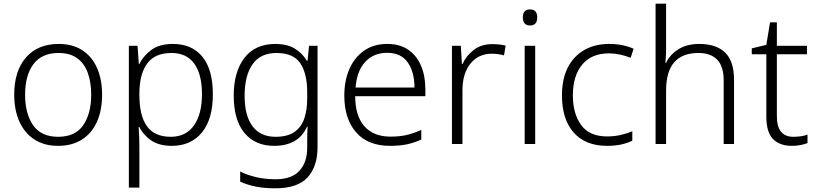

<svg xmlns="http://www.w3.org/2000/svg" viewBox="-20 -780 4419 1040"><path d="M533 -267Q533 -183 505.5 -121Q478 -59 424.5 -24.5Q371 10 294 10Q220 10 167 -24Q114 -58 85.5 -120.5Q57 -183 57 -267Q57 -396 121 -469Q185 -542 298 -542Q374 -542 426.5 -507.5Q479 -473 506 -411Q533 -349 533 -267ZM116 -267Q116 -164 159.5 -101.5Q203 -39 295 -39Q388 -39 431 -102Q474 -165 474 -267Q474 -333 456 -384Q438 -435 399 -464Q360 -493 297 -493Q207 -493 161.5 -433Q116 -373 116 -267Z M917 -542Q1019 -542 1076 -473Q1133 -404 1133 -269Q1133 -134 1073.5 -62Q1014 10 911 10Q841 10 798 -20Q755 -50 735 -92H731Q733 -67 734 -37.5Q735 -8 735 17V236H678V-532H725L732 -433H735Q755 -476 799 -509Q843 -542 917 -542ZM909 -493Q820 -493 778 -437Q736 -381 735 -276V-266Q735 -152 776.5 -95.5Q818 -39 905 -39Q987 -39 1030.5 -100.5Q1074 -162 1074 -270Q1074 -377 1032.5 -435Q991 -493 909 -493Z M1472 -542Q1534 -542 1575.5 -517.5Q1617 -493 1642 -451H1646L1654 -532H1700V17Q1700 122 1646 181Q1592 240 1471 240Q1411 240 1364.5 230.5Q1318 221 1281 204V149Q1318 168 1367 179.5Q1416 191 1473 191Q1560 191 1602 145Q1644 99 1644 20V-11Q1644 -32 1644.5 -53.5Q1645 -75 1646 -94H1643Q1597 10 1465 10Q1362 10 1304 -60Q1246 -130 1246 -262Q1246 -391 1304 -466.5Q1362 -542 1472 -542ZM1478 -493Q1391 -493 1348 -432Q1305 -371 1305 -261Q1305 -153 1348 -96Q1391 -39 1472 -39Q1538 -39 1575.5 -65.5Q1613 -92 1628.5 -139Q1644 -186 1644 -246V-281Q1644 -382 1606.5 -437.5Q1569 -493 1478 -493Z M2078 -542Q2146 -542 2191.5 -510.5Q2237 -479 2260.5 -424Q2284 -369 2284 -298V-259H1904Q1904 -153 1953.5 -96.5Q2003 -40 2095 -40Q2144 -40 2181 -48.5Q2218 -57 2262 -76V-24Q2222 -6 2183 2Q2144 10 2093 10Q1973 10 1909 -63Q1845 -136 1845 -262Q1845 -343 1872.5 -406Q1900 -469 1952 -505.5Q2004 -542 2078 -542ZM2077 -494Q2004 -494 1958.5 -445Q1913 -396 1906 -306H2225Q2225 -390 2188.5 -442Q2152 -494 2077 -494Z M2647 -541Q2686 -541 2719 -533L2710 -480Q2678 -489 2644 -489Q2571 -489 2528 -435Q2485 -381 2485 -292V0H2428V-532H2476L2482 -433H2485Q2505 -478 2546 -509.5Q2587 -541 2647 -541Z M2851 -729Q2890 -729 2890 -686Q2890 -642 2851 -642Q2812 -642 2812 -686Q2812 -729 2851 -729ZM2879 -532V0H2822V-532Z M3268 10Q3151 10 3087.5 -62Q3024 -134 3024 -263Q3024 -353 3056 -415Q3088 -477 3145.5 -509.5Q3203 -542 3280 -542Q3318 -542 3352 -535Q3386 -528 3412 -516L3396 -467Q3369 -478 3338 -484.5Q3307 -491 3279 -491Q3184 -491 3133.5 -430Q3083 -369 3083 -264Q3083 -164 3128 -102.5Q3173 -41 3268 -41Q3307 -41 3342 -49Q3377 -57 3405 -69V-18Q3379 -5 3345.5 2.5Q3312 10 3268 10Z M3588 -517Q3588 -496 3587 -477Q3586 -458 3584 -440H3588Q3609 -484 3654.5 -513Q3700 -542 3768 -542Q3860 -542 3908 -495Q3956 -448 3956 -348V0H3900V-344Q3900 -420 3865 -456.5Q3830 -493 3763 -493Q3588 -493 3588 -290V0H3531V-760H3588Z M4277 -39Q4299 -39 4319 -42Q4339 -45 4354 -51V-5Q4339 1 4317 5.5Q4295 10 4270 10Q4203 10 4167 -27Q4131 -64 4131 -148V-486H4052V-518L4131 -537L4151 -659H4188V-532H4351V-486H4188V-151Q4188 -39 4277 -39Z"/></svg>

Font: Noto Sans Light
Style: Regular
Weight: 300
Designer: Monotype Design Team
Foundry: Monotype Imaging Inc.
Version: Version 2.007